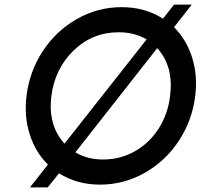

<svg xmlns="http://www.w3.org/2000/svg" viewBox="-20 -791 870 833"><path d="M735 -673Q789 -619 813.5 -541.5Q838 -464 827 -375Q814 -269 756.5 -181Q699 -93 608.5 -41.5Q518 10 414 10Q314 10 236 -39L187 22H110L188 -77Q134 -130 109 -208Q84 -286 95 -375Q108 -481 165.5 -569Q223 -657 313.5 -708.5Q404 -760 508 -760Q609 -760 687 -710L735 -771H812ZM203 -375Q187 -247 260 -168L616 -620Q564 -651 495 -651Q381 -651 299.5 -572Q218 -493 203 -375ZM427 -99Q503 -99 566.5 -135.5Q630 -172 669.5 -235Q709 -298 718 -375Q734 -504 662 -582L307 -130Q359 -99 427 -99Z"/></svg>

Font: Orkney Medium
Style: MediumItalic
Weight: 500
Designer: Samuel Oakes and Alfredo Marco Pradil
Foundry: Alfredo Marco Pradil
Version: 1.0; ttfautohint (v1.5)